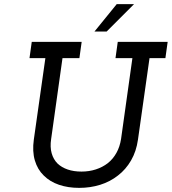

<svg xmlns="http://www.w3.org/2000/svg" viewBox="-20 -903 833 931"><path d="M134 -700H376L365 -621H283L228 -229Q222 -190 230.5 -160Q239 -130 259 -110Q279 -91 308.5 -81Q338 -71 375 -71Q412 -71 444.5 -81.5Q477 -92 503 -112Q528 -132 544.5 -161.5Q561 -191 567 -229L622 -621H540L551 -700H793L782 -621H705L649 -226Q641 -169 615.5 -125Q590 -81 552 -52Q514 -22 466 -7Q418 8 364 8Q310 8 266 -7Q222 -22 192 -52Q162 -81 149 -125Q136 -169 144 -226L200 -621H123ZM438 -750Q465 -783 492 -816.5Q519 -850 546 -883H630L497 -750Z"/></svg>

Font: Josefin Slab
Style: Bold Italic
Weight: 700
Italic angle: -12°
Designer: Santiago Orozco
Foundry: Typemade
Version: Version 2.000